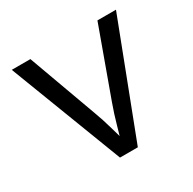

<svg xmlns="http://www.w3.org/2000/svg" viewBox="-125 -669 801 797"><g transform="rotate(-30 275.0 -270.0)"><path d="M232.4 0 25.4 -540H114.7L232.4 -216.8Q250 -169.9 262.9 -123.3Q275.9 -76.7 289.6 -32.2H261.7Q275.9 -76.7 288.8 -123.3Q301.8 -169.9 318.8 -216.8L436 -540H524.9L317.9 0Z"/></g></svg>

Font: V-Inter
Style: Regular-375
Weight: 375
Designer: Rasmus Andersson
Foundry: rsms
Version: Version 4.000;git-4146feb